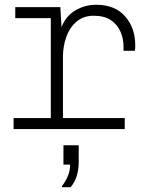

<svg xmlns="http://www.w3.org/2000/svg" viewBox="-20 -541 640 805"><path d="M37 0V-46H193V-465H44V-511H233L238 -427Q256 -474 296 -497.5Q336 -521 383 -521Q462 -521 504.5 -472.5Q547 -424 547 -352V-342Q547 -337 545 -328H498V-344Q498 -378 485.5 -407.5Q473 -437 445.5 -456Q418 -475 373 -475Q329 -475 300 -449.5Q271 -424 257.5 -385Q244 -346 244 -304V-46H503V0ZM240 244V239Q255 220 264.5 197Q274 174 274 149H246V68H310V140Q310 165 303 192.5Q296 220 276 244Z"/></svg>

Font: Chivo Mono Medium Thin
Style: Regular
Weight: 250
Monospace: yes
Version: Version 1.008